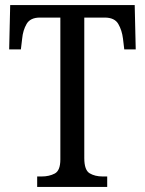

<svg xmlns="http://www.w3.org/2000/svg" viewBox="-20 -734 570 754"><path d="M126 0V-41H144Q173 -41 195 -52.5Q217 -64 217 -108V-665H137Q99 -665 84.5 -640Q70 -615 67 -582L62 -540H16L20 -714H509L513 -540H468L463 -582Q459 -615 444.5 -640Q430 -665 391 -665H311V-113Q311 -66 332 -53.5Q353 -41 383 -41H401V0Z"/></svg>

Font: Noto Serif Condensed
Style: Regular
Weight: 400
Width: 3
Designer: Monotype Design Team
Foundry: Monotype Imaging Inc.
Version: Version 2.013; ttfautohint (v1.8.4.7-5d5b)